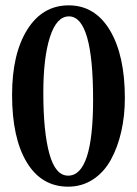

<svg xmlns="http://www.w3.org/2000/svg" viewBox="-20 -683 509 714"><path d="M233.4 11.2Q134.3 11.2 79.6 -79.3Q24.9 -169.9 24.9 -330.1Q24.9 -482.9 81.5 -573Q138.2 -663.1 235.4 -663.1Q333.5 -663.1 388.9 -570.1Q444.3 -477.1 444.3 -318.4Q444.3 -252 430.9 -193.4Q417.5 -134.8 392.1 -88.6Q366.7 -42.5 325.7 -15.6Q284.7 11.2 233.4 11.2ZM233.4 -29.8Q326.2 -29.8 326.2 -312.5Q326.2 -622.1 236.3 -622.1Q190.4 -622.1 165.8 -545.4Q141.1 -468.8 141.1 -337.9Q141.1 -192.9 163.6 -111.3Q186 -29.8 233.4 -29.8Z"/></svg>

Font: Elstob 8pt SemiBold
Style: Regular
Weight: 600
Designer: Peter S. Baker
Version: Version 1.015